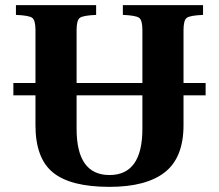

<svg xmlns="http://www.w3.org/2000/svg" viewBox="-20 -712 852 747"><path d="M32 -341V-389H118V-595Q118 -633 105.5 -642.5Q93 -652 42 -654V-692H354V-654Q303 -652 290.5 -642.5Q278 -633 278 -595V-389H534V-595Q534 -633 521.5 -642.5Q509 -652 458 -654V-692H770V-654Q719 -652 706.5 -642.5Q694 -633 694 -595V-389H780V-341H694V-225Q694 -99 621.5 -42Q549 15 406 15Q255 15 186.5 -40.5Q118 -96 118 -225V-341ZM278 -211Q278 -31 406 -31Q534 -31 534 -211V-341H278Z"/></svg>

Font: Heuristica
Style: Bold
Weight: 700
Version: Version 1.0.2